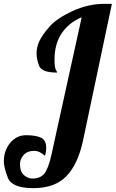

<svg xmlns="http://www.w3.org/2000/svg" viewBox="-100 -770 601 997"><path d="M80.1 13.2Q41.5 13.2 22.7 34.9Q3.9 56.6 3.9 81.5Q3.9 122.6 24.9 139.9Q45.9 157.2 67.4 157.2Q108.4 157.2 129.4 132.6Q150.4 107.9 167 34.2L324.2 -680.2Q257.8 -652.8 220.5 -597.4Q183.1 -542 183.1 -460.9Q183.1 -420.4 189.9 -408.2Q196.8 -396 196.8 -393.1Q116.7 -393.1 103.3 -428Q89.8 -462.9 89.8 -493.2Q89.8 -523.4 104.2 -555.7Q118.7 -587.9 156.7 -631.3Q194.8 -674.8 276.4 -712.4Q357.9 -750 440.9 -750H481L331.1 -40Q304.7 83 244.6 145Q184.6 207 72.8 207Q-39.1 207 -59.6 152.3Q-80.1 97.7 -80.1 69.3Q-80.1 11.7 -47.1 -28.1Q-14.2 -67.9 35.2 -67.9Q84.5 -67.9 112.3 -55.4Q140.1 -43 140.1 -1Q140.1 17.1 133.8 39.1Q103.5 13.2 80.1 13.2Z"/></svg>

Font: Lobster-Regular
Style: Regular
Weight: 400
Designer: Pablo Impallari
Foundry: Pablo Impallari
Version: Version 1.007; ttfautohint (v1.1) -l 8 -r 50 -G 50 -x 14 -D 